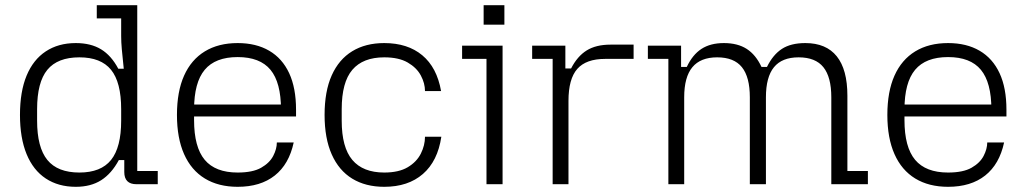

<svg xmlns="http://www.w3.org/2000/svg" viewBox="-20 -710 3953 740"><path d="M272 10Q205 10 156.5 -22Q108 -54 82.5 -116Q57 -178 57 -267Q57 -357 82.5 -418.5Q108 -480 156.5 -512Q205 -544 272 -544Q330 -544 369.5 -520Q409 -496 436 -445H457Q452 -492 449.5 -520Q447 -548 447 -571V-639H353V-690H509V-51H588V0H506Q459 0 459 -47V-93H438Q410 -41 370 -15.5Q330 10 272 10ZM286 -45Q369 -45 408 -93.5Q447 -142 447 -245V-289Q447 -393 408 -441Q369 -489 286 -489Q202 -489 162.5 -441Q123 -393 123 -289V-245Q123 -142 162.5 -93.5Q202 -45 286 -45Z M896 10Q822 10 769.5 -22Q717 -54 689.5 -116Q662 -178 662 -267Q662 -357 689.5 -418.5Q717 -480 769.5 -512Q822 -544 896 -544Q967 -544 1017.5 -514.5Q1068 -485 1094.5 -428Q1121 -371 1121 -287V-261H707V-307H1091L1063 -272V-288Q1063 -392 1022.5 -441Q982 -490 896 -490Q810 -490 769 -441Q728 -392 728 -288V-247Q728 -143 769 -94Q810 -45 896 -45Q954 -45 986.5 -63.5Q1019 -82 1033 -109Q1047 -136 1047 -161H1112Q1094 -77 1039 -33.5Q984 10 896 10Z M1461 10Q1389 10 1337.5 -21.5Q1286 -53 1258.5 -115Q1231 -177 1231 -267Q1231 -358 1258.5 -419.5Q1286 -481 1337.5 -512.5Q1389 -544 1461 -544Q1551 -544 1607.5 -497Q1664 -450 1680 -359H1618Q1618 -389 1602 -419Q1586 -449 1551.5 -469Q1517 -489 1461 -489Q1379 -489 1338 -441Q1297 -393 1297 -289V-245Q1297 -142 1338 -93.5Q1379 -45 1461 -45Q1517 -45 1551.5 -65.5Q1586 -86 1602 -118Q1618 -150 1618 -183H1681Q1667 -89 1610 -39.5Q1553 10 1461 10Z M1855 0V-483H1761V-534H1917V0ZM1844 -615V-690H1924V-615Z M2110 0V-483H2031V-534H2159V-446H2181Q2205 -493 2241 -515.5Q2277 -538 2333 -538H2422V-483H2312Q2239 -483 2205 -444.5Q2171 -406 2171 -321V0Z M2870 -335Q2870 -413 2839.5 -451Q2809 -489 2744 -489Q2680 -489 2648.5 -451Q2617 -413 2617 -335V0H2556V-483H2477V-534H2605V-452H2627Q2649 -499 2683.5 -521.5Q2718 -544 2770 -544Q2823 -544 2858 -521.5Q2893 -499 2915 -452H2936Q2959 -499 2993.5 -521.5Q3028 -544 3084 -544Q3164 -544 3205 -493Q3246 -442 3246 -341V-51H3325V0H3184V-335Q3184 -413 3153.5 -451Q3123 -489 3058 -489Q2994 -489 2963 -451Q2932 -413 2932 -335V0H2870Z M3634 10Q3560 10 3507.5 -22Q3455 -54 3427.5 -116Q3400 -178 3400 -267Q3400 -357 3427.5 -418.5Q3455 -480 3507.5 -512Q3560 -544 3634 -544Q3705 -544 3755.5 -514.5Q3806 -485 3832.5 -428Q3859 -371 3859 -287V-261H3445V-307H3829L3801 -272V-288Q3801 -392 3760.5 -441Q3720 -490 3634 -490Q3548 -490 3507 -441Q3466 -392 3466 -288V-247Q3466 -143 3507 -94Q3548 -45 3634 -45Q3692 -45 3724.5 -63.5Q3757 -82 3771 -109Q3785 -136 3785 -161H3850Q3832 -77 3777 -33.5Q3722 10 3634 10Z"/></svg>

Font: Mozilla Headline ExtraLight
Style: Regular
Weight: 200
Designer: Studio DRAMA
Foundry: Studio DRAMA
Version: Version 1.000